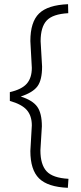

<svg xmlns="http://www.w3.org/2000/svg" viewBox="-20 -772 388 917"><path d="M125 -51 132 -173Q132 -219 108 -246.5Q84 -274 27 -290V-332Q84 -345 108 -372.5Q132 -400 132 -448L125 -576Q125 -667 166.5 -707.5Q208 -748 305 -752L306 -709Q232 -705 203 -674Q174 -643 174 -575L181 -454Q181 -390 159 -360Q137 -330 79 -311Q136 -293 158 -262Q180 -231 180 -169L173 -54Q173 14 202.5 46Q232 78 307 82L304 125Q208 121 166.5 80Q125 39 125 -51Z"/></svg>

Font: Cairo Light
Style: Regular
Weight: 300
Designer: Mohamed Gaber, the designers of Titillium
Foundry: Kief Type Foundry
Version: Version 2.009; ttfautohint (v1.5.33-1714) -l 8 -r 50 -G 200 